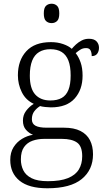

<svg xmlns="http://www.w3.org/2000/svg" viewBox="-20 -770 565 1030"><path d="M234 240Q135 240 85 199.5Q35 159 35 88Q35 48 52.5 20Q70 -8 98 -25Q126 -42 157 -47Q136 -55 119.5 -73.5Q103 -92 103 -123Q103 -153 120 -175.5Q137 -198 161 -213Q118 -233 97 -275.5Q76 -318 76 -366Q76 -446 121 -495Q166 -544 253 -544Q289 -544 319 -533.5Q349 -523 365 -508Q374 -519 387.5 -531.5Q401 -544 418.5 -553Q436 -562 457 -562Q485 -562 498 -548Q511 -534 511 -514Q511 -495 501.5 -482Q492 -469 472 -469Q472 -488 465.5 -500Q459 -512 442 -512Q425 -512 412.5 -504.5Q400 -497 386 -485Q402 -465 412.5 -435Q423 -405 423 -364Q423 -289 380.5 -241.5Q338 -194 253 -194Q241 -194 222.5 -196Q204 -198 195 -201Q177 -190 164 -173Q151 -156 151 -130Q151 -106 170.5 -95.5Q190 -85 230 -85H323Q377 -85 411.5 -67.5Q446 -50 462.5 -18Q479 14 479 58Q479 141 418.5 190.5Q358 240 234 240ZM237 202Q304 202 344.5 185.5Q385 169 403 139Q421 109 421 68Q421 14 393 -5.5Q365 -25 312 -25H217Q183 -25 154.5 -15Q126 -5 109 19Q92 43 92 85Q92 117 105 143.5Q118 170 149.5 186Q181 202 237 202ZM250 -231Q287 -231 311 -244.5Q335 -258 347 -287.5Q359 -317 359 -365Q359 -414 347 -445Q335 -476 311 -491Q287 -506 250 -506Q215 -506 190 -491Q165 -476 152.5 -444.5Q140 -413 140 -364Q140 -295 169 -263Q198 -231 250 -231ZM257 -646Q239 -646 227 -657Q215 -668 215 -698Q215 -728 227 -739Q239 -750 257 -750Q274 -750 286 -739Q298 -728 298 -698Q298 -668 286 -657Q274 -646 257 -646Z"/></svg>

Font: Noto Serif Armenian Light
Style: Regular
Weight: 300
Version: Version 2.007